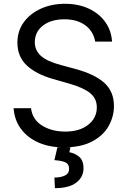

<svg xmlns="http://www.w3.org/2000/svg" viewBox="-20 -757 669 1003"><path d="M477.3 -539.8Q467.7 -594.1 425.2 -625.2Q382.8 -656.2 316.8 -656.2Q246.4 -656.2 204.2 -623.2Q161.9 -590.2 161.9 -536.9Q161.9 -494.3 193.2 -465.6Q224.4 -436.8 296.9 -417.6L370.7 -397.7Q474.1 -370 524.7 -324.4Q575.3 -278.8 575.3 -203.1Q575.3 -148.4 547.8 -99.1Q520.2 -49.7 462.2 -18.5Q404.1 12.8 312.5 12.8Q237.9 12.8 180.6 -12.6Q123.2 -38 89.3 -84Q55.4 -130 51.1 -191.8H142Q149.5 -132.1 200.1 -100.9Q250.7 -69.6 321 -69.6Q395.6 -69.6 440.7 -105.1Q485.8 -140.6 485.8 -196Q485.8 -241.8 451.5 -270.1Q417.3 -298.3 343.8 -319.6L254.3 -345.2Q169 -369.7 120 -415.1Q71 -460.6 71 -534.1Q71 -595.2 104.2 -640.8Q137.4 -686.4 193.7 -711.8Q250 -737.2 319.6 -737.2Q389.9 -737.2 444.1 -711.8Q498.2 -686.4 530 -641.9Q561.8 -597.3 565.3 -539.8ZM279.8 12.8H348L342.3 38.4Q370 42.6 393.1 61.6Q416.2 80.6 416.2 122.2Q416.2 168 378.4 196.9Q340.6 225.9 267 225.9L264.2 170.5Q297.2 170.5 319.1 160Q340.9 149.5 340.9 125Q340.9 100.5 322.8 91.6Q304.7 82.7 264.2 79.5Z"/></svg>

Font: Inter UI
Style: Regular
Weight: 400
Designer: Rasmus Andersson
Foundry: rsms
Version: Version 2.2